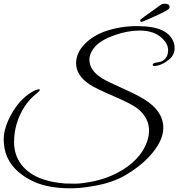

<svg xmlns="http://www.w3.org/2000/svg" viewBox="-27 -869 963 1037"><path d="M881 -598Q881 -632 849 -662Q805 -704 728 -704Q661 -704 590 -678.5Q519 -653 487.5 -618Q456 -583 456 -546Q456 -488 526 -445Q552 -429 633.5 -392.5Q715 -356 753 -332Q855 -269 855 -178Q855 -104 775 -19Q728 31 652.5 76Q577 121 464 138Q407 148 353 148Q299 148 250 140Q147 123 73 60Q-7 -9 -7 -116Q-7 -184 42.5 -266Q92 -348 164 -382Q179 -388 186.5 -386Q194 -384 174 -367Q131 -333 105 -292Q49 -204 49 -101Q49 -33 87 18Q155 109 323 122Q342 123 379.5 123Q417 123 481.5 109.5Q546 96 606 65Q733 -2 768 -106Q778 -137 778 -164Q778 -232 717 -282Q686 -307 588 -349Q490 -391 457 -413Q384 -461 384 -528Q384 -581 427 -627.5Q470 -674 541 -700Q623 -728 712 -728Q801 -728 850 -705Q902 -679 914 -630Q916 -619 916 -610Q916 -572 886 -547.5Q856 -523 827 -515.5Q798 -508 798 -518Q797 -529 822 -532Q869 -537 879 -579Q881 -589 881 -598ZM887 -824Q882 -814 812.5 -782.5Q743 -751 739 -751Q730 -751 730 -758Q730 -760 731.5 -762.5Q733 -765 755 -781Q777 -797 802.5 -815Q828 -833 838.5 -841Q849 -849 861 -849Q889 -849 889 -832Q889 -828 887 -824Z"/></svg>

Font: Great Vibes
Style: Regular
Weight: 400
Designer: Robert E. Leuschke
Foundry: Robert E. Leuschke
Version: Version 1.001